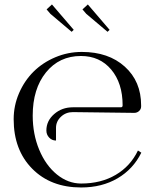

<svg xmlns="http://www.w3.org/2000/svg" viewBox="-20 -829 688 857"><path d="M211.9 -809.1 309.1 -695.8 299.8 -687 205.1 -767.1 188 -787.1ZM372.1 -809.1 469.2 -695.8 460 -687 365.2 -767.1 348.1 -787.1ZM305.2 -328.6Q273.9 -328.6 252 -307.9Q230 -287.1 230 -258.3V-201.7Q211.9 -201.7 199.5 -214.8Q187 -228 187 -246.6Q187 -289.6 221.7 -319.8Q256.3 -350.1 305.2 -350.1H519.5Q527.3 -350.1 527.3 -358.9Q527.3 -458 476.3 -518.6Q425.3 -579.1 341.3 -579.1Q244.6 -579.1 185.3 -505.9Q126 -432.6 126 -313Q126 -230.5 155 -160.6Q184.1 -90.8 233.9 -50.3Q283.7 -9.8 342.3 -9.8Q430.7 -9.8 496.6 -48.6Q562.5 -87.4 595.7 -157.2L610.8 -147.5Q574.7 -74.2 504.9 -33.2Q435.1 7.8 342.3 7.8Q206.5 7.8 123.8 -75.9Q41 -159.7 41 -296.9Q41 -357.9 65.2 -413.6Q89.4 -469.2 130.1 -509.5Q170.9 -549.8 227.1 -573.5Q283.2 -597.2 345.2 -597.2Q464.4 -597.2 537.1 -531.5Q609.9 -465.8 609.9 -358.9V-354Q609.9 -341.8 600.8 -333.5Q591.8 -325.2 579.1 -325.2Z"/></svg>

Font: FoglihtenNo07calt
Style: Regular
Weight: 500
Designer: gluk (gluksza@wp.pl)
Foundry: gluk (gluksza@wp.pl)
Version: Version 0.844